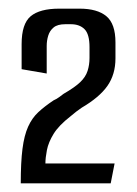

<svg xmlns="http://www.w3.org/2000/svg" viewBox="-20 -652 316 444"><path d="M28 -228Q28 -277 32 -308Q36 -339 45 -359Q54 -379 68.5 -392.5Q83 -406 104 -420Q111 -423 117 -427.5Q123 -432 127 -435Q153 -450 165.5 -462Q178 -474 182.5 -488Q187 -502 187 -518V-543Q187 -573 175.5 -584.5Q164 -596 144 -596H131Q113 -596 104 -588.5Q95 -581 91.5 -569.5Q88 -558 88 -546V-482L30 -492V-550Q30 -597 51 -614.5Q72 -632 117 -632H164Q205 -632 226 -614.5Q247 -597 247 -554V-517Q247 -480 228.5 -453.5Q210 -427 169 -403Q163 -399 156.5 -394Q150 -389 143 -383Q116 -362 104 -342.5Q92 -323 88.5 -305Q85 -287 85 -274H245L236 -228Z"/></svg>

Font: Smooch Sans Thin Medium
Style: Regular
Weight: 500
Version: Version 1.010